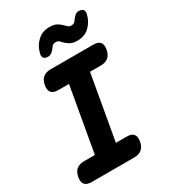

<svg xmlns="http://www.w3.org/2000/svg" viewBox="-227 -1073 1054 1186"><g transform="rotate(-30 300.0 -480.0)"><path d="M319 -135H396Q430 -135 444 -118.5Q458 -102 452 -68Q446 -34 426 -17Q406 0 372 0H68Q34 0 20 -17Q6 -34 12 -68Q18 -102 38 -118.5Q58 -135 92 -135H169L250 -595H173Q139 -595 125 -612Q111 -629 117 -663Q123 -697 143 -713.5Q163 -730 197 -730H501Q535 -730 549 -713.5Q563 -697 557 -663Q551 -629 531 -612Q511 -595 477 -595H400ZM279 -847Q263 -824 250 -814.5Q237 -805 224 -805Q202 -805 193 -815.5Q184 -826 189 -847Q200 -895 234.5 -927.5Q269 -960 319 -960Q351 -960 369 -950.5Q387 -941 398 -930L419 -910Q428 -900 444 -900Q454 -900 461 -903.5Q468 -907 472 -913Q488 -936 500 -945.5Q512 -955 525 -955Q547 -955 556.5 -944.5Q566 -934 561 -913Q550 -865 516 -832.5Q482 -800 431 -800Q399 -800 381.5 -809.5Q364 -819 352.5 -830Q341 -841 332 -850.5Q323 -860 307 -860Q297 -860 290 -856.5Q283 -853 279 -847Z"/></g></svg>

Font: Maple Mono ExtraBold
Style: Italic
Weight: 800
Italic angle: -10°
Monospace: yes
Designer: subframe7536
Version: Version 7.200